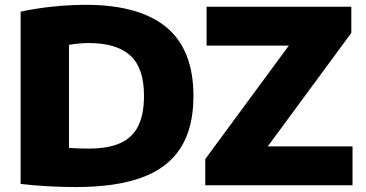

<svg xmlns="http://www.w3.org/2000/svg" viewBox="-20 -768 1516 796"><path d="M65.5 -5.5V-719.5Q122.5 -732.5 195.2 -740.2Q268 -748 335 -748Q557.5 -748 669.8 -655Q782 -562 782 -370Q782 -237.5 728.5 -154.2Q675 -71 567.5 -31.8Q460 7.5 294 7.5Q240.5 7.5 179.8 4.2Q119 1 65.5 -5.5ZM577 -371Q577 -485.5 520.5 -537.5Q464 -589.5 347.5 -589.5Q329 -589.5 306.8 -587.5Q284.5 -585.5 266 -582V-155Q297 -152 348 -152Q427.5 -152 477.8 -174.2Q528 -196.5 552.5 -244.5Q577 -292.5 577 -371ZM1090 -161H1441.5V0H831V-108.5L1177.5 -579H836.5V-740H1436.5V-631.5Z"/></svg>

Font: Encode Sans Semi Expanded ExBd
Style: Regular
Weight: 800
Width: 6
Designer: Multiple Designers
Foundry: Impallari Type
Version: Version 2.000